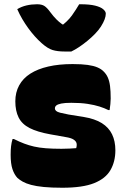

<svg xmlns="http://www.w3.org/2000/svg" viewBox="-20 -865 590 902"><path d="M269 -166Q290 -166 307 -167Q324 -168 338 -169Q342 -183 339.5 -192.5Q337 -202 325.5 -209.5Q314 -217 289 -221L216 -234Q155 -245 119 -263.5Q83 -282 67.5 -313Q52 -344 52 -389Q52 -431 70 -464Q88 -497 122.5 -519Q157 -541 207 -552.5Q257 -564 321 -564Q364 -564 392 -560Q420 -556 437.5 -548.5Q455 -541 465 -531Q479 -518 486.5 -501Q494 -484 497 -460.5Q500 -437 500 -402Q500 -390 498.5 -376Q497 -362 495 -348H489Q471 -357 447.5 -364.5Q424 -372 391.5 -377Q359 -382 315 -382Q284 -382 267.5 -378.5Q251 -375 244.5 -369.5Q238 -364 238 -356Q238 -349 243.5 -344Q249 -339 262.5 -335.5Q276 -332 302 -327L371 -316Q426 -307 458.5 -286.5Q491 -266 506.5 -234Q522 -202 522 -159Q522 -106 499 -66Q476 -26 422 -4.5Q368 17 273 17Q222 17 186 13.5Q150 10 126 3.5Q102 -3 87 -11.5Q72 -20 62 -29Q47 -45 38.5 -70.5Q30 -96 30 -138Q30 -161 32 -178Q34 -195 39 -212H45Q71 -199 93.5 -190.5Q116 -182 140 -176.5Q164 -171 195.5 -168.5Q227 -166 269 -166ZM315 -623Q307 -623 299.5 -623Q292 -623 284 -623Q250 -623 227 -630Q204 -637 176 -662Q159 -677 143 -695Q127 -713 112.5 -733Q98 -753 85 -775Q72 -797 61 -822Q81 -834 104.5 -839.5Q128 -845 154 -845Q176 -845 188.5 -837Q201 -829 217 -807Q230 -789 247 -772Q264 -755 298 -734L242 -750H308L254 -732Q298 -764 318 -792.5Q338 -821 352 -845H358Q401 -845 427 -838.5Q453 -832 465 -821.5Q477 -811 477 -801Q477 -789 471.5 -774Q466 -759 454 -740Q443 -723 426.5 -706Q410 -689 390.5 -673Q371 -657 351.5 -644Q332 -631 315 -623Z"/></svg>

Font: Recursive Casual Black
Style: Regular
Weight: 900
Version: Version 1.047